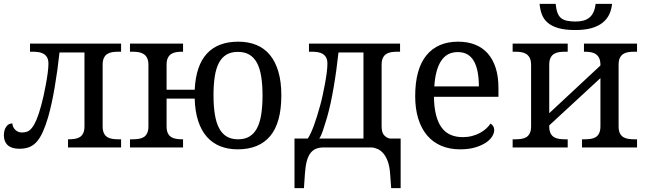

<svg xmlns="http://www.w3.org/2000/svg" viewBox="-20 -761 3331 991"><path d="M230 -432.1Q230 -452.1 223.4 -464.1Q216.8 -476.1 205.6 -482.9Q194.3 -489.7 179.4 -491.9Q164.6 -494.1 147.9 -494.1H134.8V-536.1H605V-494.1H591.8Q575.2 -494.1 560.3 -491.9Q545.4 -489.7 534.2 -482.7Q522.9 -475.6 516.4 -462.2Q509.8 -448.7 509.8 -426.8V-108.9Q509.8 -86.9 516.4 -73.5Q522.9 -60.1 534.2 -53.2Q545.4 -46.4 560.3 -44.2Q575.2 -42 591.8 -42H605V0H331.1V-42H334Q350.6 -42 365.5 -44.2Q380.4 -46.4 391.6 -53.2Q402.8 -60.1 409.4 -73.5Q416 -86.9 416 -108.9V-490.2H287.1Q282.2 -444.3 275.9 -398.7Q269.5 -353 262.2 -310.1Q254.9 -267.1 246.3 -227.8Q237.8 -188.5 228 -154.8Q214.4 -109.4 200.2 -78.4Q186 -47.4 168.7 -28.3Q151.4 -9.3 129.6 -1.2Q107.9 6.8 80.1 6.8Q40 6.8 20 -11.5Q0 -29.8 0 -63Q0 -88.9 11.7 -106.4Q23.4 -124 43.9 -124Q43.9 -117.2 46.9 -109.1Q49.8 -101.1 55.9 -94Q62 -86.9 71.3 -82Q80.6 -77.1 92.8 -77.1Q106.9 -77.1 119.4 -81.3Q131.8 -85.4 144 -100.1Q156.2 -114.7 168.2 -142.6Q180.2 -170.4 192.9 -217.8Q198.7 -238.3 205.1 -267.3Q211.4 -296.4 217 -326.7Q222.7 -356.9 226.3 -385Q230 -413.1 230 -432.1Z M1432.1 -269Q1432.1 -127.9 1374.8 -59.1Q1317.4 9.8 1207 9.8Q1156.7 9.8 1116.5 -6.3Q1076.2 -22.5 1047.6 -54.9Q1019 -87.4 1002.9 -136.5Q986.8 -185.5 984.9 -252H839.8V-108.9Q839.8 -86.9 846.4 -73.5Q853 -60.1 864.3 -53.2Q875.5 -46.4 890.4 -44.2Q905.3 -42 921.9 -42H924.8V0H650.9V-42H664.1Q680.7 -42 695.6 -44.2Q710.4 -46.4 721.7 -53.2Q732.9 -60.1 739.5 -73.5Q746.1 -86.9 746.1 -108.9V-425.8Q746.1 -447.8 739.5 -461.2Q732.9 -474.6 721.7 -481.9Q710.4 -489.3 695.6 -491.7Q680.7 -494.1 664.1 -494.1H650.9V-536.1H924.8V-494.1H921.9Q905.3 -494.1 890.4 -491.9Q875.5 -489.7 864.3 -482.7Q853 -475.6 846.4 -462.2Q839.8 -448.7 839.8 -426.8V-297.9H984.9Q991.2 -423.3 1048.1 -484.6Q1105 -545.9 1210 -545.9Q1261.7 -545.9 1303 -529.1Q1344.2 -512.2 1372.8 -477.8Q1401.4 -443.4 1416.7 -391.4Q1432.1 -339.4 1432.1 -269ZM1082 -269Q1082 -213.4 1088.9 -170.9Q1095.7 -128.4 1110.6 -99.9Q1125.5 -71.3 1149.7 -56.6Q1173.8 -42 1209 -42Q1243.7 -42 1267.8 -56.6Q1292 -71.3 1306.9 -99.9Q1321.8 -128.4 1328.4 -170.9Q1335 -213.4 1335 -269Q1335 -324.7 1328.1 -366.7Q1321.3 -408.7 1306.2 -436.8Q1291 -464.8 1266.8 -479Q1242.7 -493.2 1208 -493.2Q1172.9 -493.2 1148.9 -479Q1125 -464.8 1110.1 -436.8Q1095.2 -408.7 1088.6 -366.7Q1082 -324.7 1082 -269Z M1568.8 -45.9Q1584.5 -70.3 1600.3 -113.5Q1616.2 -156.7 1632.8 -217.8Q1638.7 -238.3 1645 -267.3Q1651.4 -296.4 1657 -326.7Q1662.6 -356.9 1666.3 -385Q1669.9 -413.1 1669.9 -432.1Q1669.9 -452.1 1663.3 -464.1Q1656.7 -476.1 1645.5 -482.9Q1634.3 -489.7 1619.4 -491.9Q1604.5 -494.1 1587.9 -494.1H1574.7V-536.1H2044.9V-494.1H2031.7Q2015.1 -494.1 2000.2 -491.9Q1985.4 -489.7 1974.1 -482.7Q1962.9 -475.6 1956.3 -462.2Q1949.7 -448.7 1949.7 -426.8V-108.9Q1949.7 -78.6 1961.4 -64.5Q1973.1 -50.3 1991.7 -45.9H2047.9V210H1999L1993.7 137.2Q1991.2 99.1 1981.9 73.2Q1972.7 47.4 1959.2 31.5Q1945.8 15.6 1929.7 8.3Q1913.6 1 1897 0H1650.9Q1627.4 0 1610.1 7.3Q1592.8 14.6 1581.1 31Q1569.3 47.4 1562.7 73.5Q1556.2 99.6 1553.7 137.2L1548.8 210H1500V-45.9ZM1668 -154.8Q1655.3 -112.3 1646.5 -86.2Q1637.7 -60.1 1627.9 -45.9H1856V-490.2H1727.1Q1722.2 -444.3 1715.8 -398.7Q1709.5 -353 1702.1 -310.1Q1694.8 -267.1 1686.3 -227.8Q1677.7 -188.5 1668 -154.8Z M2342.8 -492.2Q2287.1 -492.2 2257.1 -447Q2227.1 -401.9 2221.7 -314.9H2451.7Q2451.7 -354.5 2445.8 -387.2Q2439.9 -419.9 2427.2 -443.4Q2414.6 -466.8 2393.8 -479.5Q2373 -492.2 2342.8 -492.2ZM2355 9.8Q2300.8 9.8 2257.6 -8.5Q2214.4 -26.9 2184.6 -62Q2154.8 -97.2 2138.9 -148.2Q2123 -199.2 2123 -264.2Q2123 -404.3 2180.7 -475.1Q2238.3 -545.9 2344.7 -545.9Q2393.1 -545.9 2431.6 -530.8Q2470.2 -515.6 2497.1 -485.6Q2523.9 -455.6 2538.3 -410.9Q2552.7 -366.2 2552.7 -307.1V-261.2H2219.7Q2220.7 -206.5 2230.7 -167.2Q2240.7 -127.9 2259.5 -102.5Q2278.3 -77.1 2305.7 -65.2Q2333 -53.2 2368.7 -53.2Q2394.5 -53.2 2416.7 -59.1Q2439 -64.9 2457 -74.7Q2475.1 -84.5 2489 -96.9Q2502.9 -109.4 2511.7 -123Q2518.6 -120.1 2524.7 -110.8Q2530.8 -101.6 2530.8 -88.9Q2530.8 -73.7 2520 -56.4Q2509.3 -39.1 2487.3 -24.4Q2465.3 -9.8 2432.4 0Q2399.4 9.8 2355 9.8Z M3268.1 -536.1V-494.1H3254.9Q3238.3 -494.1 3223.4 -491.9Q3208.5 -489.7 3197.3 -482.7Q3186 -475.6 3179.4 -462.2Q3172.9 -448.7 3172.9 -426.8V-108.9Q3172.9 -86.9 3179.4 -73.5Q3186 -60.1 3197.3 -53.2Q3208.5 -46.4 3223.4 -44.2Q3238.3 -42 3254.9 -42H3268.1V0H2983.9V-42H2997.1Q3013.7 -42 3028.6 -44.2Q3043.5 -46.4 3054.7 -53.2Q3065.9 -60.1 3072.5 -73.5Q3079.1 -86.9 3079.1 -108.9V-357.9L2814.9 -113.8V-108.9Q2814.9 -86.9 2821.5 -73.5Q2828.1 -60.1 2839.4 -53.2Q2850.6 -46.4 2865.5 -44.2Q2880.4 -42 2897 -42H2910.2V0H2626V-42H2639.2Q2655.8 -42 2670.7 -44.2Q2685.5 -46.4 2696.8 -53.2Q2708 -60.1 2714.6 -73.5Q2721.2 -86.9 2721.2 -108.9V-425.8Q2721.2 -447.8 2714.6 -461.2Q2708 -474.6 2696.8 -481.9Q2685.5 -489.3 2670.7 -491.7Q2655.8 -494.1 2639.2 -494.1H2626V-536.1H2910.2V-494.1H2897Q2880.4 -494.1 2865.5 -491.9Q2850.6 -489.7 2839.4 -482.7Q2828.1 -475.6 2821.5 -462.2Q2814.9 -448.7 2814.9 -426.8V-176.8L3079.1 -422.9V-425.8Q3079.1 -447.8 3072.5 -461.2Q3065.9 -474.6 3054.7 -481.9Q3043.5 -489.3 3028.6 -491.7Q3013.7 -494.1 2997.1 -494.1H2994.1V-536.1ZM3139.2 -741.2Q3136.2 -710.9 3124.3 -686Q3112.3 -661.1 3089.6 -643.3Q3066.9 -625.5 3032.5 -615.7Q2998 -606 2949.2 -606Q2898.9 -606 2864.7 -615.2Q2830.6 -624.5 2809.1 -642.1Q2787.6 -659.7 2777.6 -684.8Q2767.6 -710 2765.1 -741.2H2848.1Q2850.6 -713.4 2857.2 -695.6Q2863.8 -677.7 2876 -667.7Q2888.2 -657.7 2906.7 -653.8Q2925.3 -649.9 2951.2 -649.9Q2972.7 -649.9 2990.5 -654.5Q3008.3 -659.2 3021.5 -669.7Q3034.7 -680.2 3043 -697.8Q3051.3 -715.3 3054.2 -741.2Z"/></svg>

Font: Droid Serif
Style: Regular
Weight: 400
Designer: Monotype Design team
Foundry: Monotype Imaging Inc.
Version: Version 1.03